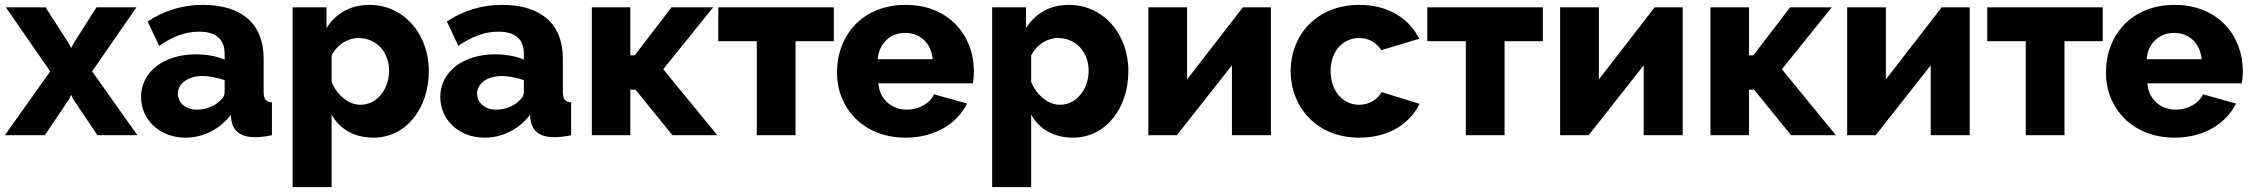

<svg xmlns="http://www.w3.org/2000/svg" viewBox="-21 -555 9243 788"><path d="M3 -525 185 -262 -1 0H163L262 -147L271 -166L280 -147L379 0H543L357 -262L539 -525H375L281 -377L271 -358L261 -377L166 -525Z M740 10C812 10 879 -23 926 -83L929 -59C937 -16 967 8 1026 8C1044 8 1067 6 1095 0V-135C1070 -137 1061 -148 1061 -180V-315C1061 -458 970 -535 812 -535C728 -535 654 -512 585 -467L632 -367C689 -405 739 -425 796 -425C867 -425 901 -393 901 -334V-310C870 -324 827 -332 783 -332C651 -332 558 -260 558 -157C558 -62 636 10 740 10ZM787 -105C742 -105 709 -133 709 -171C709 -213 752 -243 810 -243C838 -243 873 -236 901 -226V-176C901 -163 892 -149 878 -138C857 -118 821 -105 787 -105Z M1512 10C1644 10 1739 -108 1739 -264C1739 -416 1636 -535 1495 -535C1416 -535 1357 -499 1319 -440V-525H1180V213H1340V-85C1372 -26 1433 10 1512 10ZM1458 -125C1409 -125 1361 -166 1340 -219V-327C1361 -371 1406 -399 1450 -399C1523 -399 1576 -342 1576 -265C1576 -190 1527 -125 1458 -125Z M1968 10C2040 10 2107 -23 2154 -83L2157 -59C2165 -16 2195 8 2254 8C2272 8 2295 6 2323 0V-135C2298 -137 2289 -148 2289 -180V-315C2289 -458 2198 -535 2040 -535C1956 -535 1882 -512 1813 -467L1860 -367C1917 -405 1967 -425 2024 -425C2095 -425 2129 -393 2129 -334V-310C2098 -324 2055 -332 2011 -332C1879 -332 1786 -260 1786 -157C1786 -62 1864 10 1968 10ZM2015 -105C1970 -105 1937 -133 1937 -171C1937 -213 1980 -243 2038 -243C2066 -243 2101 -236 2129 -226V-176C2129 -163 2120 -149 2106 -138C2085 -118 2049 -105 2015 -105Z M2584 -328H2566V-525H2408V0H2566V-187H2587L2739 0H2923L2701 -271L2906 -525H2735Z M3244 -386H3401V-525H2927V-386H3085V0H3244Z M3696 10C3817 10 3907 -48 3948 -130L3812 -168C3797 -130 3748 -105 3701 -105C3643 -105 3589 -143 3584 -213H3972C3974 -226 3976 -245 3976 -264C3976 -407 3875 -535 3696 -535C3517 -535 3414 -408 3414 -257C3414 -115 3519 10 3696 10ZM3581 -312C3587 -377 3632 -420 3694 -420C3755 -420 3801 -378 3807 -312Z M4383 10C4515 10 4610 -108 4610 -264C4610 -416 4507 -535 4366 -535C4287 -535 4228 -499 4190 -440V-525H4051V213H4211V-85C4243 -26 4304 10 4383 10ZM4329 -125C4280 -125 4232 -166 4211 -219V-327C4232 -371 4277 -399 4321 -399C4394 -399 4447 -342 4447 -265C4447 -190 4398 -125 4329 -125Z M4851 -525H4692V0H4809L5035 -287V0H5195V-525H5080L4851 -229Z M5276 -263C5276 -118 5381 10 5558 10C5679 10 5766 -48 5805 -129L5649 -177C5633 -146 5597 -125 5557 -125C5492 -125 5440 -180 5440 -263C5440 -345 5491 -399 5557 -399C5596 -399 5628 -381 5648 -349L5804 -396C5763 -478 5678 -535 5558 -535C5380 -535 5276 -408 5276 -263Z M6154 -386H6311V-525H5837V-386H5995V0H6154Z M6541 -525H6382V0H6499L6725 -287V0H6885V-525H6770L6541 -229Z M7175 -328H7157V-525H6999V0H7157V-187H7178L7330 0H7514L7292 -271L7497 -525H7326Z M7719 -525H7560V0H7677L7903 -287V0H8063V-525H7948L7719 -229Z M8452 -386H8609V-525H8135V-386H8293V0H8452Z M8904 10C9025 10 9115 -48 9156 -130L9020 -168C9005 -130 8956 -105 8909 -105C8851 -105 8797 -143 8792 -213H9180C9182 -226 9184 -245 9184 -264C9184 -407 9083 -535 8904 -535C8725 -535 8622 -408 8622 -257C8622 -115 8727 10 8904 10ZM8789 -312C8795 -377 8840 -420 8902 -420C8963 -420 9009 -378 9015 -312Z"/></svg>

Font: Raleway
Style: ExtraBold
Weight: 800
Designer: Matt McInerney, Pablo Impallari, Rodrigo Fuenzalida
Foundry: Matt McInerney, Pablo Impallari, Rodrigo Fuenzalida
Version: Version 3.000